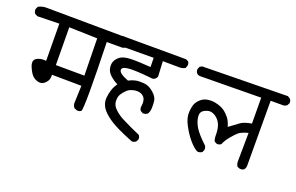

<svg xmlns="http://www.w3.org/2000/svg" viewBox="-80 -839 1736 1125"><g transform="rotate(20 787.5 -276.5)"><path d="M423 -55 407 -62Q397 -73 396 -89L400 -199L216 -201Q219 -171 200.5 -151Q182 -131 160.5 -133.5Q139 -136 121.5 -150.5Q104 -165 88.5 -202.5Q73 -240 96 -255Q119 -270 156 -266L154 -497L18 -494L2 -502Q-7 -513 -6 -531L2 -547Q28 -561 62 -559L553 -555L570 -545Q580 -534 578 -516L570 -500Q559 -492 547 -491H452Q463 -90 451 -62Q440 -52 423 -55ZM396 -261 392 -492 216 -497 218 -262Z M789 6Q740 -13 694 -35Q648 -57 615.5 -83Q583 -109 571.5 -133.5Q560 -158 562 -183.5Q564 -209 572 -233.5Q580 -258 595 -279Q571 -291 552 -307.5Q533 -324 526 -341.5Q519 -359 521.5 -381Q524 -403 546 -423.5Q568 -444 616.5 -445.5Q665 -447 743 -441L742 -498L519 -497Q507 -498 498 -505Q490 -516 491 -532L498 -547Q520 -559 547 -556L923 -555L938 -548Q947 -537 944 -521L938 -506Q920 -496 898.5 -497Q877 -498 799 -498L804 -403Q791 -376 766 -382Q660 -393 620.5 -388Q581 -383 585.5 -362.5Q590 -342 646 -321Q666 -332 687 -336.5Q708 -341 739.5 -338.5Q771 -336 799.5 -311Q828 -286 831 -261.5Q834 -237 832.5 -215Q831 -193 822 -180Q810 -170 793 -171L778 -179Q769 -189 771 -205Q778 -248 758.5 -266.5Q739 -285 707 -281Q675 -277 657 -260Q639 -243 629.5 -226.5Q620 -210 621 -183.5Q622 -157 646.5 -134.5Q671 -112 699.5 -97.5Q728 -83 757 -69.5Q786 -56 814 -44Q823 -33 822 -18L814 -3Q804 6 789 6Z M1437 -60 1422 -66Q1413 -80 1413 -96L1415 -275Q1372 -263 1356.5 -249.5Q1341 -236 1319.5 -210Q1298 -184 1288 -159Q1277 -149 1261 -151L1246 -159Q1239 -171 1239 -201.5Q1239 -232 1231 -255.5Q1223 -279 1205.5 -295Q1188 -311 1169 -315Q1150 -319 1125.5 -306Q1101 -293 1105 -261.5Q1109 -230 1128 -199Q1147 -168 1199 -119Q1208 -108 1206 -92L1199 -77Q1186 -67 1168 -70Q1145 -83 1118.5 -113.5Q1092 -144 1067.5 -189.5Q1043 -235 1046 -271.5Q1049 -308 1056.5 -324Q1064 -340 1081 -355.5Q1098 -371 1122 -375Q1146 -379 1168.5 -375Q1191 -371 1210 -362.5Q1229 -354 1247.5 -336Q1266 -318 1274.5 -301Q1283 -284 1288 -266Q1328 -296 1348.5 -310.5Q1369 -325 1415 -333L1414 -494L1033 -490Q1021 -491 1013 -499Q1004 -509 1006 -525L1013 -541L1027 -548L1558 -556L1573 -547Q1583 -536 1581 -520L1573 -505Q1563 -497 1552 -496H1472L1473 -92Q1473 -77 1464 -66Q1454 -58 1437 -60Z"/></g></svg>

Font: NaniFont Regular
Style: Regular
Weight: 400
Designer: Nanigashitei
Version: Version 1.036